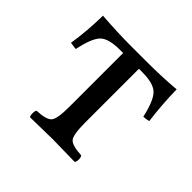

<svg xmlns="http://www.w3.org/2000/svg" viewBox="-118 -557 680 680"><g transform="rotate(45 222.5 -216.5)"><path d="M182.1 -122.1V-392.1H167Q107.9 -392.1 87.4 -370.1Q66.9 -348.1 53.2 -283.2L25.9 -287.1Q37.1 -356.9 38.1 -435.1Q118.2 -429.2 184.1 -429.2H258.8Q337.9 -429.2 407.2 -435.1Q408.2 -361.8 418 -287.1Q404.8 -283.2 392.1 -283.2Q377.9 -347.2 356.9 -369.6Q335.9 -392.1 277.8 -392.1H261.2V-122.1Q261.2 -62 273.7 -47.6Q286.1 -33.2 333 -30.8Q337.9 -25.9 337.9 -13.9Q337.9 -2 333 2Q247.1 0 222.2 0Q194.3 0 109.9 2Q106 -2 106 -13.9Q106 -25.9 109.9 -30.8Q156.7 -32.7 169.4 -47.4Q182.1 -62 182.1 -122.1Z"/></g></svg>

Font: Linux Libertine Capitals
Style: Small Caps
Weight: 400
Designer: Philipp H. Poll
Foundry: Philipp H. Poll
Version: Version 5.1.3